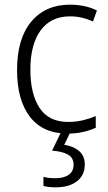

<svg xmlns="http://www.w3.org/2000/svg" viewBox="-20 -562 462 822"><path d="M270 10Q164 10 108.5 -61.5Q53 -133 53 -262Q53 -397 114 -469.5Q175 -542 279 -542Q313 -542 342.5 -535.5Q372 -529 395 -517L378 -470Q330 -492 280 -492Q198 -492 154 -432Q110 -372 110 -263Q110 -161 149 -100.5Q188 -40 272 -40Q305 -40 334.5 -47Q364 -54 390 -65V-15Q366 -4 335.5 3Q305 10 270 10ZM343 142Q343 188 309.5 214Q276 240 218 240Q186 240 166 234V195Q186 201 217 201Q253 201 274 186.5Q295 172 295 143Q295 113 270.5 99.5Q246 86 203 83L243 0H283L255 58Q295 64 319 85Q343 106 343 142Z"/></svg>

Font: Noto Sans Sinhala UI SemiCondensed Light
Style: Regular
Weight: 300
Width: 4
Designer: Jelle Bosma - Monotype Design Team
Foundry: Monotype Imaging Inc.
Version: Version 2.006; ttfautohint (v1.8.4.7-5d5b)